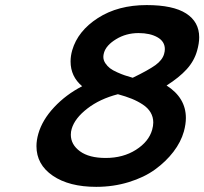

<svg xmlns="http://www.w3.org/2000/svg" viewBox="-20 -723 801 753"><path d="M523.4 -593.3Q474.6 -593.3 435.3 -569.3Q396 -545.4 387.7 -515.6Q385.3 -506.8 385.3 -500Q385.3 -486.8 393.1 -475.1Q400.9 -463.4 411.4 -455.3Q421.9 -447.3 439.5 -439.5Q457 -431.6 469.5 -427.5Q481.9 -423.3 500.5 -418Q562 -447.8 589.4 -467.5Q616.7 -487.3 623.5 -511.2Q626.5 -521.5 626.5 -530.3Q626.5 -560.5 597.4 -576.9Q568.4 -593.3 523.4 -593.3ZM576.7 -213.9Q581.1 -229.5 581.1 -242.7Q581.1 -264.2 570.6 -282Q560.1 -299.8 540 -313Q520 -326.2 496.6 -335.7Q473.1 -345.2 442.4 -353.5Q371.1 -335 322.3 -297.1Q273.4 -259.3 261.2 -217.8Q257.8 -207 257.8 -194.8Q257.8 -155.8 293.7 -129.6Q329.6 -103.5 394.5 -103.5Q462.9 -103.5 513.2 -135.5Q563.5 -167.5 576.7 -213.9ZM555.2 -703.1Q658.7 -703.1 710 -670.2Q761.2 -637.2 761.2 -576.7Q761.2 -552.7 752.9 -523.9Q741.7 -483.9 712.2 -451.4Q682.6 -418.9 633.3 -387.7Q709 -339.4 709 -260.3Q709 -236.3 701.2 -207.5Q689.5 -166 660.2 -127.7Q630.9 -89.4 588.1 -58.3Q545.4 -27.3 485.1 -8.8Q424.8 9.8 357.4 9.8Q251 9.8 187 -33.9Q123 -77.6 123 -149.9Q123 -172.9 130.4 -198.7Q146 -252.9 192.4 -302.5Q238.8 -352.1 302.2 -384.8Q256.8 -422.9 256.8 -481.9Q256.8 -503.4 263.2 -525.9Q285.2 -601.6 364 -652.3Q442.9 -703.1 555.2 -703.1Z"/></svg>

Font: Cantarell
Style: Bold Italic
Weight: 700
Italic angle: -16°
Designer: Dave Crossland
Version: Version 1.004